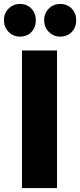

<svg xmlns="http://www.w3.org/2000/svg" viewBox="-74 -950 405 970"><path d="M214 0H37V-695H214ZM107 -848Q107 -812 85 -788.5Q63 -765 27 -765Q-7 -765 -30.5 -789Q-54 -813 -54 -848Q-54 -883 -30.5 -906.5Q-7 -930 27 -930Q62 -930 84.5 -906.5Q107 -883 107 -848ZM311 -848Q311 -812 288.5 -788.5Q266 -765 230 -765Q196 -765 172.5 -789Q149 -813 149 -848Q149 -883 172.5 -906.5Q196 -930 230 -930Q266 -930 288.5 -906.5Q311 -883 311 -848Z"/></svg>

Font: Fira Sans Compressed ExtraBold
Style: Regular
Weight: 800
Width: 1
Designer: bBox Type GmbH & Carrois Corporate GbR & Edenspiekermann AG
Foundry: bBox Type GmbH & Carrois Corporate GbR & Edenspiekermann AG
Version: Version 4.301